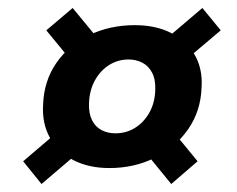

<svg xmlns="http://www.w3.org/2000/svg" viewBox="-20 -539 593 481"><path d="M254 -118Q202 -118 163.5 -138Q125 -158 105 -194Q85 -230 88 -277Q90 -336 121 -381Q152 -426 203.5 -451Q255 -476 318 -476Q370 -476 408.5 -456.5Q447 -437 467.5 -402Q488 -367 485 -320Q483 -261 451.5 -215.5Q420 -170 368.5 -144Q317 -118 254 -118ZM84 -78 38 -135 147 -228 206 -182ZM409 -78 334 -170 402 -224 475 -135ZM269 -205Q296 -205 318 -218.5Q340 -232 354 -256.5Q368 -281 369 -314Q370 -340 361 -357Q352 -374 336.5 -382Q321 -390 302 -390Q276 -390 254 -376.5Q232 -363 218 -338Q204 -313 203 -280Q202 -255 210.5 -238Q219 -221 234.5 -213Q250 -205 269 -205ZM170 -373 96 -463 162 -519 242 -422ZM416 -364 373 -422 487 -519 533 -463Z"/></svg>

Font: DM Sans 28pt ExtraBold
Style: Italic
Weight: 800
Italic angle: -10°
Version: Version 4.004;gftools[0.9.30]